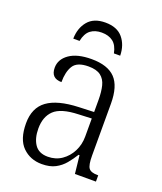

<svg xmlns="http://www.w3.org/2000/svg" viewBox="-137 -820 775 919"><g transform="rotate(20 250.5 -360.5)"><path d="M185 10Q126 10 87 -28.5Q48 -67 48 -148Q48 -227 100 -265Q152 -303 259 -307L336 -310V-372Q336 -413 328.5 -443Q321 -473 299.5 -489.5Q278 -506 237 -506Q179 -506 159.5 -475Q140 -444 140 -391Q86 -391 86 -445Q86 -488 126 -516Q166 -544 239 -544Q321 -544 359.5 -504Q398 -464 398 -375V-111Q398 -62 409.5 -47Q421 -32 454 -32H458V0H351L341 -92H336Q320 -66 300.5 -42.5Q281 -19 253.5 -4.5Q226 10 185 10ZM200 -33Q240 -33 270.5 -54Q301 -75 318.5 -109.5Q336 -144 336 -185V-277L269 -274Q181 -271 146.5 -238Q112 -205 112 -145Q112 -95 133 -64Q154 -33 200 -33ZM122 -606Q123 -660 152.5 -695.5Q182 -731 241 -731Q301 -731 330.5 -695.5Q360 -660 361 -606H329Q321 -646 298.5 -663Q276 -680 241 -680Q207 -680 184.5 -663Q162 -646 154 -606Z"/></g></svg>

Font: Noto Serif SemiCondensed Light
Style: Regular
Weight: 300
Width: 4
Designer: Monotype Design Team
Foundry: Monotype Imaging Inc.
Version: Version 2.013